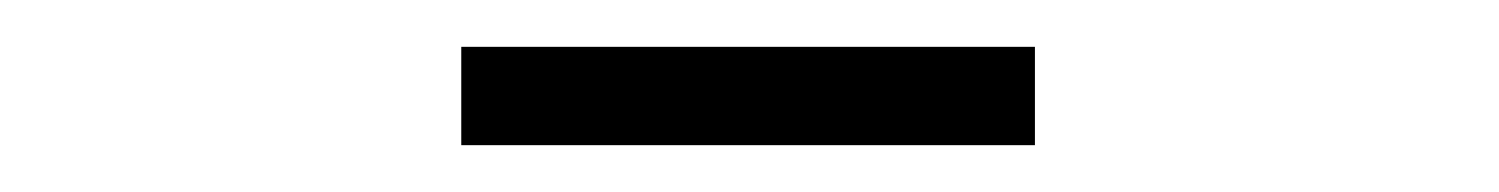

<svg xmlns="http://www.w3.org/2000/svg" viewBox="-20 -664 640 82"><path d="M177 -602V-644H422V-602Z"/></svg>

Font: Celebes Light
Style: Regular
Weight: 300
Designer: Anugrah Pasau
Foundry: Lafontype
Version: Version 1.000; ttfautohint (v1.8.4)